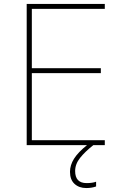

<svg xmlns="http://www.w3.org/2000/svg" viewBox="-20 -734 640 971"><path d="M141 -689V-389H490V-364H141V-25H510V0H452Q410 33 385 64.5Q360 96 360 131Q360 192 418 192Q447 192 466 185V209Q444 217 416 217Q380 217 357 196Q334 175 334 135Q334 101 354.5 68.5Q375 36 420 0H115V-714H510V-689Z"/></svg>

Font: Noto Sans Mono UI Thin
Style: Regular
Weight: 250
Monospace: yes
Designer: Monotype Design team
Foundry: Monotype Imaging Inc.
Version: Version 1.000